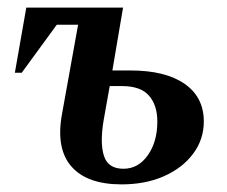

<svg xmlns="http://www.w3.org/2000/svg" viewBox="-20 -474 597 504"><path d="M19 -283 49 -454H303L275 -289H323Q414 -289 464.5 -254Q515 -219 515 -155Q515 -108 487 -70.5Q459 -33 410.5 -11.5Q362 10 299 10Q208 10 167 -37.5Q126 -85 143 -176L185 -409H129L37 -283ZM252 -158Q242 -98 253 -64.5Q264 -31 304 -31Q343 -31 368 -66.5Q393 -102 393 -155Q393 -198 371 -223Q349 -248 301 -248H268Z"/></svg>

Font: Spectral SemiBold
Style: Italic
Weight: 600
Italic angle: -10°
Designer: Jean-Baptiste Levee
Foundry: Production Type
Version: Version 2.001